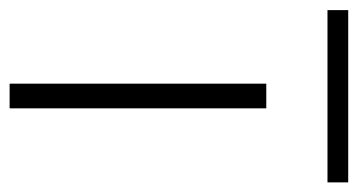

<svg xmlns="http://www.w3.org/2000/svg" viewBox="-236 -538 726 389"><g transform="rotate(90 126.5 -343.0)"><path d="M101 0V-520H151V0ZM-48 -644V-686H301V-644Z"/></g></svg>

Font: M PLUS 2 Light
Style: Regular
Weight: 300
Designer: Coji Morishita
Foundry: UNDERFOREST DESIGN
Version: Version 1.001